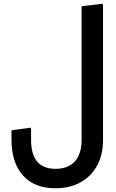

<svg xmlns="http://www.w3.org/2000/svg" viewBox="-20 -779 624 1030"><path d="M417.7 -212V-745.3L529.7 -759L532.7 -751V-212ZM277.3 231Q164.3 231 103 162Q41.7 93 41.7 -29H146.7Q146.7 49.7 179.7 88.2Q212.7 126.7 277.3 126.7Q345.3 126.7 381.5 86.8Q417.7 47 417.7 -29H532.7Q532.7 52 500.2 110.5Q467.7 169 410.3 200Q353 231 277.3 231ZM41.7 -29V-80L143.7 -94L146.7 -86V-29ZM417.7 -29V-348.3L529.7 -362L532.7 -354V-29Z"/></svg>

Font: Fustat
Style: Regular
Weight: 400
Designer: Mohamed Gaber, Khaled Hosny, Laura Garcia Mut
Foundry: Kief Type Foundry, Alif Type Foundry, Hard Type Foundry
Version: Version 1.007